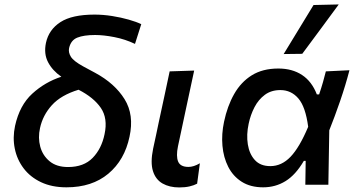

<svg xmlns="http://www.w3.org/2000/svg" viewBox="-20 -810 1562 842"><path d="M271.5 11.5Q207.5 11.5 160 -11Q112.5 -33.5 83.5 -72Q54.5 -110.5 44.8 -158.5Q35 -206.5 46 -258Q66 -348.5 121.5 -399.2Q177 -450 249 -473.5Q210 -500.5 190.8 -537.2Q171.5 -574 181.5 -622Q194 -680 245 -713Q296 -746 394.5 -746Q432 -746 471.5 -739.8Q511 -733.5 545 -723.8Q579 -714 599.5 -704L572 -617.5Q529 -638 481.8 -647.2Q434.5 -656.5 397 -656.5Q347.5 -656.5 319 -645Q290.5 -633.5 283 -599Q279 -580.5 290.8 -561.2Q302.5 -542 345.5 -518.5L397.5 -490.5Q483.5 -444 526.2 -375.2Q569 -306.5 548 -210.5Q526.5 -108 455 -48.2Q383.5 11.5 271.5 11.5ZM155.5 -248.5Q146 -206 156.5 -167Q167 -128 197.5 -102.8Q228 -77.5 278.5 -77.5Q347.5 -77.5 386.5 -117.8Q425.5 -158 438.5 -221.5Q453.5 -291 422.2 -336.8Q391 -382.5 324.5 -416.5Q247.5 -393 207.5 -348.8Q167.5 -304.5 155.5 -248.5Z M766 12Q723.5 12 693 -5.2Q662.5 -22.5 650.8 -59.8Q639 -97 651.5 -158Q659.5 -194 664.8 -219.5Q670 -245 676 -273Q690.5 -339.5 701.5 -391.2Q712.5 -443 724 -497L831.5 -500.5Q812.5 -412 796.5 -337.2Q780.5 -262.5 769.5 -210.5L760.5 -168.5Q751.5 -125 761.2 -101.5Q771 -78 806.5 -78Q829.5 -78 856.5 -94L844.5 -4.5Q830.5 3 811 7.5Q791.5 12 766 12Z M1134 11.5Q1078.5 11.5 1040.2 -12.8Q1002 -37 981 -78.2Q960 -119.5 955.5 -170.8Q951 -222 962.5 -276Q977 -345 1006.8 -397.5Q1036.5 -450 1084.2 -479.8Q1132 -509.5 1200.5 -509.5Q1261.5 -509.5 1304.5 -481.2Q1347.5 -453 1369.5 -396H1379.5Q1389.5 -425.5 1396.5 -450.2Q1403.5 -475 1409 -497L1512.5 -502Q1495.5 -436.5 1471.8 -367.5Q1448 -298.5 1424 -238.5Q1422 -118.5 1420 0H1319Q1319.5 -26.5 1319.8 -53Q1320 -79.5 1320.5 -104.5H1312.5Q1276.5 -43 1232.2 -15.8Q1188 11.5 1134 11.5ZM1165.5 -81.5Q1215 -81.5 1254.2 -122.5Q1293.5 -163.5 1331.5 -254Q1320 -341.5 1288.5 -378.2Q1257 -415 1209.5 -415Q1169.5 -415 1141.5 -394.2Q1113.5 -373.5 1096 -339.8Q1078.5 -306 1070.5 -267.5Q1060 -219.5 1066.8 -177Q1073.5 -134.5 1097.8 -108Q1122 -81.5 1165.5 -81.5ZM1224 -573Q1257 -627.5 1289.8 -681Q1322.5 -734.5 1355 -788L1465.5 -790.5Q1425 -735 1385 -681.2Q1345 -627.5 1305.5 -574Z"/></svg>

Font: Commissioner Medium
Style: Italic
Weight: 500
Italic angle: -12°
Designer: Kostas Bartsokas
Foundry: Kostas Bartsokas
Version: Version 1.000; ttfautohint (v1.8.3)